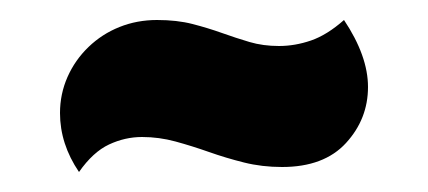

<svg xmlns="http://www.w3.org/2000/svg" viewBox="-20 -746 428 192"><path d="M122 -609Q105 -609 89 -601.5Q73 -594 59 -574Q40 -602 40 -633Q40 -652 47.5 -669Q55 -686 68.5 -699Q82 -712 99.5 -719Q117 -726 137 -726Q157 -726 172.5 -722Q188 -718 202 -713Q216 -708 229.5 -704Q243 -700 259 -700Q275 -700 291 -705.5Q307 -711 324 -726Q348 -690 348 -659Q348 -627 326 -603Q304 -579 262 -579Q242 -579 224 -583.5Q206 -588 189 -594Q172 -600 155.5 -604.5Q139 -609 122 -609Z"/></svg>

Font: Kenia
Style: Regular
Weight: 400
Designer: Julia Petretta
Foundry: Julia Petretta
Version: Version 1.001